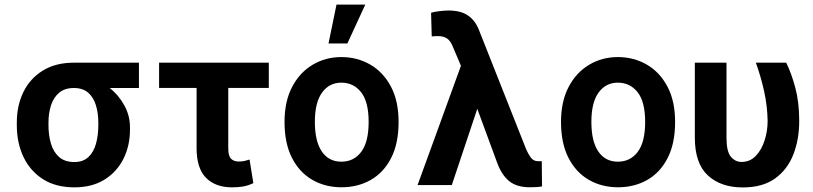

<svg xmlns="http://www.w3.org/2000/svg" viewBox="-20 -799 3511 829"><path d="M52.6 -258.5V-269.9Q52.6 -343.8 81.3 -402.2Q110.1 -460.6 165.3 -494.5Q220.5 -528.4 299.4 -528.4H579.9V-419H454.2Q491.8 -388.8 516.5 -344.6Q541.2 -300.4 541.2 -248.6V-238.6Q541.2 -170.1 513.1 -113.6Q485.1 -57.2 431.5 -23.6Q377.8 9.9 300.8 9.9Q221.2 9.9 165.8 -25.2Q110.4 -60.4 81.5 -121.1Q52.6 -181.8 52.6 -258.5ZM189.3 -269.9V-258.5Q189.3 -214.8 200.1 -178.6Q210.9 -142.4 235.4 -120.9Q259.9 -99.4 300.8 -99.4Q338.8 -99.4 361.7 -120.9Q384.6 -142.4 394.5 -178.6Q404.5 -214.8 404.5 -258.5V-269.9Q404.5 -309.7 394.4 -343.8Q384.2 -377.8 361.2 -398.4Q338.1 -419 299.4 -419Q259.2 -419 235.1 -398.4Q210.9 -377.8 200.1 -343.8Q189.3 -309.7 189.3 -269.9Z M1140.6 -528.4V-419.4H965.6V-158Q965.6 -125.7 977.6 -113.6Q989.7 -101.6 1010.7 -101.6Q1026.3 -101.6 1036.4 -104.2Q1046.5 -106.9 1057.5 -110.1L1073.9 -8.2Q1050.1 2.8 1028.9 6.4Q1007.8 9.9 982.2 9.9Q910.2 9.9 869.5 -31.2Q828.8 -72.4 828.8 -159.4V-419.4H666.9V-528.4Z M1454.5 9.6Q1384.2 9.6 1328.5 -22.5Q1272.7 -54.7 1240.6 -117.5Q1208.5 -180.4 1208.5 -272.7Q1208.5 -361.2 1241.3 -423.7Q1274.1 -486.2 1329.9 -519.4Q1385.7 -552.6 1453.8 -552.6Q1522.4 -552.6 1578.5 -520.2Q1634.6 -487.9 1667.8 -425.4Q1701 -362.9 1701 -272.7Q1701 -179.3 1668.7 -116.5Q1636.4 -53.6 1580.6 -22Q1524.9 9.6 1454.5 9.6ZM1453.8 -100.9Q1507.8 -100.9 1539.8 -143.5Q1571.7 -186.1 1571.7 -272.7Q1571.7 -359.4 1539.2 -400.7Q1506.7 -442.1 1453.8 -442.1Q1401.6 -442.1 1370.6 -399.3Q1339.5 -356.5 1339.5 -272.7Q1339.5 -188.9 1369.5 -144.9Q1399.5 -100.9 1453.8 -100.9ZM1398.4 -611.2 1432.9 -779.1H1557.2L1479.8 -611.2Z M1916.5 -753.6Q1970.2 -753.6 2001.4 -731.5Q2032.7 -709.5 2047.9 -669.7L2252.1 -153.8Q2261 -133.2 2272.4 -118.1Q2283.7 -103 2303.3 -103H2319.2L2320.3 5.7Q2302.9 9.6 2268.8 9.6Q2210.6 9.6 2177.9 -17.4Q2145.2 -44.4 2125.7 -98.7L2040.8 -329.2L1930.8 0H1783L1970.2 -514.9L1934.3 -599.4Q1924.4 -623.9 1909.3 -633.5Q1894.2 -643.1 1871.4 -643.1Q1865.8 -643.1 1858.8 -642.9Q1851.9 -642.8 1844.1 -641.7L1841.3 -744Q1855.5 -748.2 1877.5 -750.9Q1899.5 -753.6 1916.5 -753.6Z M2648.4 9.6Q2578.1 9.6 2522.4 -22.5Q2466.6 -54.7 2434.5 -117.5Q2402.3 -180.4 2402.3 -272.7Q2402.3 -361.2 2435.2 -423.7Q2468 -486.2 2523.8 -519.4Q2579.5 -552.6 2647.7 -552.6Q2716.3 -552.6 2772.4 -520.2Q2828.5 -487.9 2861.7 -425.4Q2894.9 -362.9 2894.9 -272.7Q2894.9 -179.3 2862.6 -116.5Q2830.3 -53.6 2774.5 -22Q2718.7 9.6 2648.4 9.6ZM2647.7 -100.9Q2701.7 -100.9 2733.7 -143.5Q2765.6 -186.1 2765.6 -272.7Q2765.6 -359.4 2733.1 -400.7Q2700.6 -442.1 2647.7 -442.1Q2595.5 -442.1 2564.5 -399.3Q2533.4 -356.5 2533.4 -272.7Q2533.4 -188.9 2563.4 -144.9Q2593.4 -100.9 2647.7 -100.9Z M2980.1 -528.4H3116.8V-203.8Q3116.8 -144.9 3135.7 -122.3Q3154.5 -99.8 3181.8 -99.8Q3218.4 -99.8 3243.4 -126.1Q3268.5 -152.3 3281.4 -193Q3294.4 -233.7 3294.4 -276.6Q3293.3 -341.6 3279.3 -404.8Q3265.3 -468 3243.6 -528.4H3374.6Q3397 -483.3 3413.9 -420.3Q3430.8 -357.2 3430.8 -276.6Q3430.8 -197.1 3405.4 -131.9Q3380 -66.8 3326.2 -28.2Q3272.4 10.3 3187.1 10.3Q3092.7 10.3 3036.4 -41.5Q2980.1 -93.4 2980.1 -204.9Z"/></svg>

Font: Interface
Style: Bold
Weight: 700
Designer: Rasmus Andersson
Foundry: rsms
Version: Version 1.8